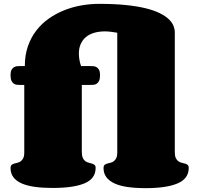

<svg xmlns="http://www.w3.org/2000/svg" viewBox="-20 -977 1028 997"><path d="M108.9 -633.8Q108.9 -689.9 124.5 -735.6Q140.1 -781.2 167.5 -817.1Q194.8 -853 231.9 -879.4Q269 -905.8 312 -923.1Q355 -940.4 401.6 -948.7Q448.2 -957 494.6 -957Q573.2 -957 632.8 -950.9Q692.4 -944.8 736.1 -934.1Q779.8 -923.3 808.8 -908.9Q837.9 -894.5 855.5 -878.2Q873 -861.8 880.4 -843.8Q887.7 -825.7 887.7 -808.1V-187Q887.7 -167 893.1 -156Q898.4 -145 906.5 -139.4Q914.6 -133.8 923.8 -131.8Q933.1 -129.9 941.2 -127.4Q949.2 -125 954.6 -120.4Q960 -115.7 960 -105Q960 -49.3 902.3 -24.7Q844.7 0 735.8 0Q683.1 0 642.6 -5.9Q602.1 -11.7 574.2 -24.7Q546.4 -37.6 532 -57.4Q517.6 -77.1 517.6 -105Q517.6 -115.7 522.9 -120.4Q528.3 -125 536.1 -127.4Q543.9 -129.9 553.2 -131.8Q562.5 -133.8 570.3 -139.4Q578.1 -145 583.5 -155.5Q588.9 -166 588.9 -186V-807.1Q571.8 -810.1 555.4 -812Q539.1 -814 524.9 -814Q493.7 -814 468.8 -806.6Q443.8 -799.3 426.3 -784.7Q408.7 -770 399.2 -748.5Q389.6 -727.1 389.6 -699.2Q389.6 -685.1 392.1 -668.7Q394.5 -652.3 400.9 -633.8H452.6Q458.5 -633.8 466.6 -633.1Q474.6 -632.3 481.9 -627.9Q489.3 -623.5 494.4 -614Q499.5 -604.5 499.5 -586.9Q499.5 -567.9 494.6 -557.6Q489.7 -547.4 482.4 -542.5Q475.1 -537.6 467 -536.9Q459 -536.1 452.6 -536.1H404.8V-188Q404.8 -168 410.2 -156.7Q415.5 -145.5 423.3 -139.9Q431.2 -134.3 440.7 -132.1Q450.2 -129.9 458 -127.4Q465.8 -125 471.2 -120.4Q476.6 -115.7 476.6 -105Q476.6 -49.3 419.2 -25.1Q361.8 -1 252.9 -1Q200.2 -1 159.7 -6.8Q119.1 -12.7 91.3 -25.1Q63.5 -37.6 49.1 -57.4Q34.7 -77.1 34.7 -105Q34.7 -115.7 40 -120.4Q45.4 -125 53.2 -127.4Q61 -129.9 70.3 -131.8Q79.6 -133.8 87.4 -139.4Q95.2 -145 100.6 -155.5Q106 -166 106 -186V-536.1H81.5Q75.2 -536.1 67.1 -536.9Q59.1 -537.6 51.8 -542.5Q44.4 -547.4 39.6 -557.6Q34.7 -567.9 34.7 -586.9Q34.7 -604.5 39.8 -614Q44.9 -623.5 52.2 -627.9Q59.6 -632.3 67.6 -633.1Q75.7 -633.8 81.5 -633.8Z"/></svg>

Font: Corben
Style: Bold
Weight: 700
Designer: vernon adams
Foundry: vernon adams
Version: Version 1.101; ttfautohint (v1.6)